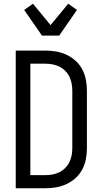

<svg xmlns="http://www.w3.org/2000/svg" viewBox="-20 -1005 540 1025"><path d="M64 0V-735H222Q251 -735 280 -730Q309 -725 335.5 -712.5Q362 -700 384 -680Q406 -660 419.5 -634Q433 -608 438.5 -579Q444 -550 444 -521V-215Q444 -185 438.5 -156Q433 -127 419.5 -101Q406 -75 384 -55Q362 -35 335.5 -22.5Q309 -10 280 -5Q251 0 222 0ZM142 -70H222Q241 -70 260 -73.5Q279 -77 296.5 -85.5Q314 -94 328 -108Q342 -122 350.5 -139.5Q359 -157 362.5 -176Q366 -195 366 -215V-521Q366 -540 362.5 -559Q359 -578 350.5 -595.5Q342 -613 328 -627Q314 -641 296.5 -649.5Q279 -658 260 -661.5Q241 -665 221 -665H142ZM204 -815 109 -952 156 -985 250 -871 344 -985 391 -952 296 -815Z"/></svg>

Font: Iosevka Term Curly
Style: Regular
Weight: 400
Designer: Belleve Invis
Foundry: Belleve Invis
Version: Version 32.3.0